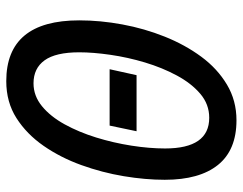

<svg xmlns="http://www.w3.org/2000/svg" viewBox="-101 -664 775 613"><g transform="rotate(90 286.5 -357.5)"><path d="M239 10Q45 10 45 -223Q45 -290 58 -360.5Q71 -431 97 -496Q123 -561 161 -612.5Q199 -664 250 -694.5Q301 -725 364 -725Q459 -725 506.5 -666Q554 -607 554 -496Q554 -434 542.5 -365Q531 -296 507 -229.5Q483 -163 445.5 -109Q408 -55 357 -22.5Q306 10 239 10ZM246 -77Q286 -77 319 -104Q352 -131 377 -176.5Q402 -222 419 -277Q436 -332 445 -389.5Q454 -447 454 -497Q454 -638 356 -638Q313 -638 279.5 -609.5Q246 -581 221 -534.5Q196 -488 179.5 -433Q163 -378 155 -322.5Q147 -267 147 -223Q147 -148 172.5 -112.5Q198 -77 246 -77ZM201 -320 220 -406H399L381 -320Z"/></g></svg>

Font: Noto Sans Condensed Medium
Style: Italic
Weight: 500
Width: 3
Italic angle: -12°
Designer: Monotype Design Team
Foundry: Monotype Imaging Inc.
Version: Version 2.013; ttfautohint (v1.8.4.7-5d5b)